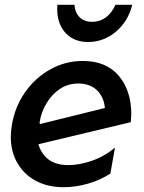

<svg xmlns="http://www.w3.org/2000/svg" viewBox="-20 -767 599 800"><path d="M265 -79Q214 -79 183 -102Q152 -125 140 -166L525 -258Q527 -282 527 -292Q527 -389 475 -451Q423 -513 325 -513Q253 -513 190.5 -478.5Q128 -444 85.5 -384Q43 -324 30 -249Q25 -219 25 -197Q25 -135 52.5 -87.5Q80 -40 129.5 -13.5Q179 13 245 13Q296 13 347.5 -2Q399 -17 440 -44L459 -152Q415 -115 362.5 -97Q310 -79 265 -79ZM306 -419Q355 -419 384 -391Q413 -363 417 -317L146 -250L145 -257Q151 -298 173 -335.5Q195 -373 229 -396Q263 -419 306 -419ZM364 -676Q332 -676 312.5 -694.5Q293 -713 290 -747H219Q214 -677 249 -634.5Q284 -592 347 -592Q412 -592 463 -635Q514 -678 531 -747H461Q446 -713 421 -694.5Q396 -676 364 -676Z"/></svg>

Font: Geom Medium
Style: Italic
Weight: 500
Italic angle: -10°
Version: Version 1.102